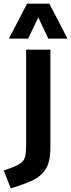

<svg xmlns="http://www.w3.org/2000/svg" viewBox="-38 -802 392 1058"><path d="M21.5 236.3 -17.6 137.7 21.5 123.5Q60.5 109.4 78.4 95.5Q96.2 81.5 101.1 58.8Q106 36.1 106 -4.9V-528.3H239.7V10.7Q239.7 63 228.5 97.7Q217.3 132.3 194.3 155Q171.4 177.7 137.5 193.6Q103.5 209.5 58.6 224.1ZM11.2 -589.4 111.3 -781.7H233.9L334 -589.4H228L172.9 -706.1L117.2 -589.4Z"/></svg>

Font: Comme SemiBold
Style: Regular
Weight: 600
Version: Version 1.000;gftools[0.9.27]